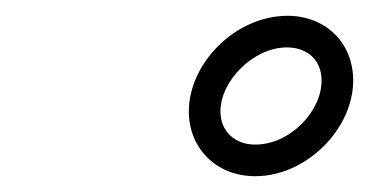

<svg xmlns="http://www.w3.org/2000/svg" viewBox="-20 -703 467 243"><path d="M219 -562C219 -516 253 -480 303 -480C368 -480 427 -540 427 -601C427 -650 391 -683 344 -683C278 -683 219 -623 219 -562ZM259 -562C259 -601 301 -643 343 -643C370 -643 387 -626 387 -601C387 -562 347 -520 303 -520C277 -520 259 -537 259 -562Z"/></svg>

Font: CMU Serif
Style: Italic
Weight: 500
Italic angle: -14.04°
Version: Version 0.7.0